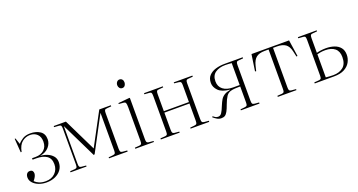

<svg xmlns="http://www.w3.org/2000/svg" viewBox="-44 -1350 3699 1984"><g transform="rotate(-20 1805.5 -357.5)"><path d="M216 14Q171 14 132 -1Q93 -16 69.5 -42.5Q46 -69 46 -101Q46 -127 58 -142Q70 -157 90 -157Q112 -157 120.5 -145.5Q129 -134 129 -118Q129 -102 119 -82.5Q109 -63 93 -45Q113 -25 142 -13Q171 -1 213 -1Q277 -1 316 -39.5Q355 -78 355 -137Q355 -200 313.5 -228.5Q272 -257 201 -257H159V-273H199Q255 -273 291.5 -305Q328 -337 328 -395Q328 -448 298 -477Q268 -506 221 -506Q171 -506 132 -474Q93 -442 80 -371H70L59 -523H68L91 -455Q111 -480 144 -500.5Q177 -521 229 -521Q291 -521 334.5 -492.5Q378 -464 378 -402Q378 -356 344.5 -317.5Q311 -279 249 -268V-267Q287 -265 322.5 -250.5Q358 -236 381.5 -209Q405 -182 405 -143Q405 -95 380.5 -60Q356 -25 313 -5.5Q270 14 216 14Z M483 0V-12L537 -16Q553 -18 558 -26Q563 -34 563 -60V-449Q563 -475 558 -483.5Q553 -492 537 -493L483 -497V-509H617L781 -173L792 -150L984 -509H1111V-497L1063 -493Q1044 -492 1038.5 -483.5Q1033 -475 1033 -452V-57Q1033 -35 1038.5 -26.5Q1044 -18 1063 -16L1111 -12V0H906V-11L953 -16Q973 -18 978.5 -26.5Q984 -35 984 -58V-469H982L781 -91L770 -86L583 -469H581V-59Q581 -35 586 -26.5Q591 -18 606 -16L659 -11V0Z M1284 -635Q1266 -635 1255 -648.5Q1244 -662 1244 -680Q1244 -700 1255.5 -714.5Q1267 -729 1285 -729Q1303 -729 1314 -716.5Q1325 -704 1325 -684Q1325 -665 1314.5 -650Q1304 -635 1284 -635ZM1195 0V-12L1247 -16Q1263 -18 1268 -26Q1273 -34 1273 -60V-427Q1273 -465 1267 -476.5Q1261 -488 1240 -489L1192 -493L1193 -503L1318 -515L1322 -511V-59Q1322 -35 1327 -26.5Q1332 -18 1347 -16L1400 -11V0Z M1476 0V-12L1530 -16Q1546 -18 1551 -26Q1556 -34 1556 -60V-449Q1556 -475 1551 -483.5Q1546 -492 1530 -493L1476 -497V-509H1683V-498L1630 -493Q1615 -492 1610 -483Q1605 -474 1605 -450V-264H1881V-451Q1881 -474 1875.5 -482.5Q1870 -491 1850 -493L1803 -498V-509H2008V-497L1960 -493Q1941 -492 1935.5 -483.5Q1930 -475 1930 -452V-57Q1930 -35 1935.5 -26.5Q1941 -18 1960 -16L2008 -12V0H1803V-11L1850 -16Q1870 -18 1875.5 -26.5Q1881 -35 1881 -58V-248H1605V-59Q1605 -35 1610 -26.5Q1615 -18 1630 -16L1683 -11V0Z M2141 8Q2115 8 2093.5 -4.5Q2072 -17 2053 -34L2060 -43Q2071 -34 2083 -26Q2095 -18 2114 -18Q2138 -18 2153.5 -41Q2169 -64 2189 -115Q2203 -149 2217 -172.5Q2231 -196 2255.5 -212Q2280 -228 2323 -237L2324 -239Q2236 -248 2198.5 -286.5Q2161 -325 2161 -371Q2161 -422 2189.5 -452Q2218 -482 2263.5 -495.5Q2309 -509 2360 -509H2561V-497L2513 -493Q2494 -492 2488.5 -483.5Q2483 -475 2483 -452V-57Q2483 -35 2488.5 -26.5Q2494 -18 2513 -16L2561 -12V0H2356V-11L2403 -16Q2423 -18 2428.5 -26.5Q2434 -35 2434 -58V-234Q2418 -234 2393 -233.5Q2368 -233 2345 -229Q2301 -222 2279.5 -190Q2258 -158 2240 -108Q2224 -63 2210 -37.5Q2196 -12 2180.5 -2Q2165 8 2141 8ZM2361 -250H2434V-491Q2415 -493 2396.5 -494Q2378 -495 2363 -495Q2297 -495 2254 -465Q2211 -435 2211 -371Q2211 -313 2251.5 -281.5Q2292 -250 2361 -250Z M2762 0V-12L2814 -16Q2830 -18 2835 -26Q2840 -34 2840 -60V-493H2797Q2737 -493 2704.5 -468Q2672 -443 2657 -383L2643 -326L2631 -328L2658 -509H3071L3098 -328L3086 -326L3072 -388Q3059 -446 3025 -469.5Q2991 -493 2932 -493H2889V-59Q2889 -35 2894 -26.5Q2899 -18 2914 -16L2967 -11V0Z M3168 0V-12L3222 -16Q3238 -18 3243 -26Q3248 -34 3248 -60V-449Q3248 -475 3243 -483.5Q3238 -492 3222 -493L3168 -497V-509H3375V-498L3322 -493Q3307 -492 3302 -483Q3297 -474 3297 -450V-290Q3347 -303 3401 -303Q3450 -303 3491 -289Q3532 -275 3556.5 -245Q3581 -215 3581 -166Q3581 -123 3560 -85Q3539 -47 3495 -23.5Q3451 0 3381 0ZM3378 -15Q3446 -15 3488 -49.5Q3530 -84 3530 -159Q3530 -223 3492 -254.5Q3454 -286 3387 -286Q3358 -286 3337 -282.5Q3316 -279 3297 -274V-20Q3320 -18 3338 -16.5Q3356 -15 3378 -15Z"/></g></svg>

Font: Display Extralight
Style: Regular
Weight: 200
Designer: Latin by Veronika Burian and Jose Scaglione. Greek by Irene Vlachou. Cyrillic by Vera Evstafieva.
Foundry: TypeTogether
Version: Version 3.002